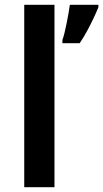

<svg xmlns="http://www.w3.org/2000/svg" viewBox="-20 -780 430 800"><path d="M207 0H81V-760H207ZM390 -750Q382 -730 370 -704.5Q358 -679 343.5 -652Q329 -625 312 -600H240V-613Q245 -627 249.5 -646Q254 -665 258 -685Q262 -705 265.5 -724.5Q269 -744 271 -760H390Z"/></svg>

Font: Noto Sans Hebrew SemiBold
Style: Regular
Weight: 600
Designer: Monotype Design Team
Foundry: Monotype Imaging Inc.
Version: Version 2.003